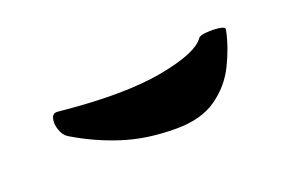

<svg xmlns="http://www.w3.org/2000/svg" viewBox="-36 -230 506 329"><g transform="rotate(-20 217.0 -65.0)"><path d="M382.3 -126.5Q376 -96.2 361.1 -65.9Q346.2 -35.6 318.1 -15.9Q290 3.9 244.1 3.9Q190.4 3.9 147 -10.3Q103.5 -24.4 64.9 -47.9Q57.1 -52.7 53.2 -64.2Q49.3 -75.7 51.8 -85Q54.2 -94.2 64 -92.8Q180.7 -81.1 250 -93.8Q319.3 -106.4 334.5 -128.9Q336.9 -132.3 349.1 -133.3Q361.3 -134.3 372.3 -132.8Q383.3 -131.3 382.3 -126.5Z"/></g></svg>

Font: Awami Nastaliq
Style: Bold
Weight: 700
Designer: Peter Martin, SIL International
Foundry: SIL International
Version: Version 3.100